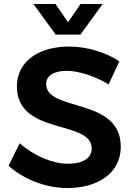

<svg xmlns="http://www.w3.org/2000/svg" viewBox="-20 -940 668 965"><path d="M259 -920H148L260 -766H384L496 -920H385L322 -828ZM526 -516 580 -632C513 -676 420 -706 327 -706C170 -706 65 -628 65 -506C65 -257 441 -340 441 -194C441 -145 396 -117 321 -117C246 -117 151 -156 79 -220L23 -107C98 -40 207 5 319 5C473 5 587 -71 587 -202C588 -453 212 -376 212 -518C212 -561 253 -584 316 -584C370 -584 451 -561 526 -516Z"/></svg>

Font: Montserrat_SPRD_medium Medium
Style: Regular
Weight: 400
Designer: Julieta Ulanovsky edited by Nelly Hempel
Foundry: Julieta Ulanovsky
Version: Version 4.000;PS 004.000;hotconv 1.0.88;makeotf.lib2.5.64775